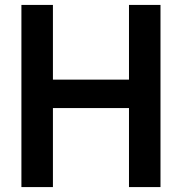

<svg xmlns="http://www.w3.org/2000/svg" viewBox="-20 -760 739 780"><path d="M67 0V-740H195V-436.5H504V-740H632V0H504V-321H195V0Z"/></svg>

Font: Encode Sans SemiCondensed SemiCondensed SemiBold
Style: Regular
Weight: 600
Width: 4
Designer: Multiple Designers
Foundry: Impallari Type
Version: Version 3.000; ttfautohint (v1.8.3) -l 8 -r 50 -G 200 -x 14 